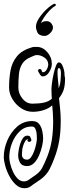

<svg xmlns="http://www.w3.org/2000/svg" viewBox="-30 -638 392 1015"><path d="M99 357Q74 357 54 338.5Q34 320 19.5 293Q5 266 -2.5 238Q-10 210 -10 192Q-10 149 8.5 105Q27 61 60.5 31.5Q94 2 140 2Q165 2 177 17.5Q189 33 193.5 54.5Q198 76 198 94Q198 110 192.5 134.5Q187 159 176.5 183.5Q166 208 150 224Q134 240 113 240Q86 240 76 222Q66 204 66 183Q66 175 68.5 158Q71 141 76.5 123Q82 105 91.5 92Q101 79 115 79Q121 79 127 82Q129 83 132.5 92Q136 101 136 101V102Q136 106 132.5 109Q129 112 125 112Q115 112 115 103Q115 103 117 101.5Q119 100 120 100Q111 96 104 107Q97 118 93 131Q89 144 88 149L86 178Q85 189 92 197.5Q99 206 113 206Q125 206 134.5 192.5Q144 179 151 159.5Q158 140 161.5 122Q165 104 165 95Q165 87 164 72Q163 57 157.5 44Q152 31 140 31Q102 30 75 55.5Q48 81 33.5 118.5Q19 156 19 193Q19 206 24 227.5Q29 249 39 270.5Q49 292 63.5 306.5Q78 321 97 321Q110 321 122 312.5Q134 304 144 297Q178 276 191.5 252Q205 228 221 187Q237 145 244 101Q251 57 251 2Q251 -19 249.5 -40Q248 -61 246 -81Q227 -64 199.5 -55.5Q172 -47 143 -47Q110 -47 81.5 -66Q53 -85 35.5 -114.5Q18 -144 18 -175Q18 -223 25.5 -265Q33 -307 59 -339.5Q85 -372 139 -388Q145 -390 151.5 -390Q158 -390 165 -390Q196 -390 220 -362.5Q244 -335 244 -300Q244 -280 230 -257Q216 -234 195 -234Q188 -234 181 -245Q174 -256 172 -260Q172 -261 171.5 -261.5Q171 -262 171 -263Q171 -273 181 -273Q187 -273 190 -267V-265Q190 -264 192 -260Q194 -256 196 -256Q209 -256 217 -270.5Q225 -285 225 -298Q224 -321 204.5 -334Q185 -347 165 -347Q158 -347 151 -344Q144 -341 137 -338Q103 -325 88 -301.5Q73 -278 70 -246Q67 -214 67 -175Q67 -144 88.5 -117Q110 -90 141 -90Q177 -90 202 -95.5Q227 -101 244 -116Q243 -129 242.5 -141.5Q242 -154 242 -167Q242 -178 245 -200.5Q248 -223 253.5 -248Q259 -273 266 -290.5Q273 -308 281 -308Q292 -308 298.5 -295Q305 -282 308.5 -266.5Q312 -251 311 -241L314 -224Q314 -188 307 -165Q300 -142 282 -119Q285 -90 288 -61Q291 -32 291 1Q291 62 282.5 109Q274 156 256 202Q244 233 233 254.5Q222 276 205.5 292.5Q189 309 162 326Q146 336 133 346.5Q120 357 99 357ZM280 -171Q290 -194 291 -226L292 -242Q293 -250 291 -264Q289 -278 281 -278Q277 -278 275.5 -271.5Q274 -265 274 -255Q274 -236 277 -210.5Q280 -185 280 -172ZM203 -448Q175 -450 167.5 -467Q160 -484 160 -497Q160 -517 176 -541.5Q192 -566 214 -587Q236 -608 254 -617Q256 -618 259 -618Q265 -618 265 -612Q265 -607 260 -605Q249 -600 233 -583.5Q217 -567 204 -548Q191 -529 187 -515Q194 -522 199.5 -524Q205 -526 218 -526Q232 -526 241 -514.5Q250 -503 250 -493Q250 -477 234.5 -462Q219 -447 203 -448Z"/></svg>

Font: Ruge Boogie
Style: Regular
Weight: 400
Designer: Robert E. Leuschke
Foundry: Robert E. Leuschke
Version: Version 1.010; ttfautohint (v1.8.3)